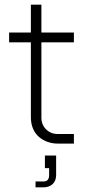

<svg xmlns="http://www.w3.org/2000/svg" viewBox="-20 -614 367 821"><path d="M226 0Q204 0 183 -7.5Q162 -15 146 -29Q130 -43 121 -64.5Q112 -86 112 -113V-594H157V-111Q157 -81 177 -61Q197 -41 227 -41H296V0ZM19 -433V-475H296V-433ZM132 187V162H166Q190 162 190 135V105H172V51H220V134Q220 151 213 163Q206 175 193.5 181Q181 187 166 187Z"/></svg>

Font: SUSE ExtraLight
Style: Regular
Weight: 250
Designer: Rene Bieder
Foundry: SUSE
Version: Version 1.000